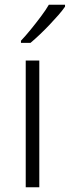

<svg xmlns="http://www.w3.org/2000/svg" viewBox="-20 -786 293 806"><path d="M145 0H88V-532H145ZM253 -758Q242 -742 225 -722.5Q208 -703 188 -682Q168 -661 147.5 -641.5Q127 -622 108 -606H68V-615Q87 -635 109 -662Q131 -689 152 -717Q173 -745 185 -766H253Z"/></svg>

Font: Noto Sans Hebrew Light
Style: Regular
Weight: 300
Designer: Monotype Design Team
Foundry: Monotype Imaging Inc.
Version: Version 2.003